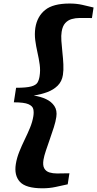

<svg xmlns="http://www.w3.org/2000/svg" viewBox="-20 -878 538 1062"><path d="M215 163.5Q123 163.5 90.2 127.8Q57.5 92 67.5 29.5Q73 -4.5 86.5 -38.2Q100 -72 116.2 -105.2Q132.5 -138.5 146 -171.2Q159.5 -204 164.5 -235.5Q168 -257 164.2 -274.2Q160.5 -291.5 137 -301.8Q113.5 -312 56.5 -312L69 -392.5Q126 -392.5 152.5 -399.8Q179 -407 187.5 -421.5Q196 -436 199 -457Q204 -488.5 199.5 -521.2Q195 -554 187.2 -587.8Q179.5 -621.5 175 -655.5Q170.5 -689.5 175.5 -724Q185.5 -787 229.5 -822.8Q273.5 -858.5 365.5 -858.5Q403.5 -858.5 435.2 -851.2Q467 -844 497.5 -836.5L488.5 -778Q479 -778.5 466.8 -778.5Q454.5 -778.5 442.2 -778.5Q430 -778.5 420 -778.5Q397.5 -778.5 376.5 -772.5Q355.5 -766.5 340.8 -750.2Q326 -734 321 -702.5Q317.5 -682 319.5 -651.8Q321.5 -621.5 325.2 -587.8Q329 -554 330.5 -521.5Q332 -489 328 -463.5Q322.5 -427.5 299 -404.2Q275.5 -381 240.8 -368.2Q206 -355.5 166.5 -349.5Q204 -344 234.2 -330Q264.5 -316 280.8 -291.5Q297 -267 291.5 -231Q288 -206 277.8 -174Q267.5 -142 255.8 -108.5Q244 -75 234 -45.2Q224 -15.5 220.5 5.5Q215.5 37 225 53.5Q234.5 70 253.5 75.8Q272.5 81.5 295 81.5Q305 81.5 317.2 81.2Q329.5 81 342 80.8Q354.5 80.5 364 80.5L354.5 141.5Q321 149 287 156.2Q253 163.5 215 163.5Z"/></svg>

Font: Merriweather 24pt Black
Style: Italic
Weight: 900
Italic angle: -7.8°
Designer: Eben Sorkin
Foundry: Eben Sorkin
Version: Version 2.101